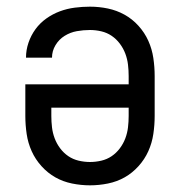

<svg xmlns="http://www.w3.org/2000/svg" viewBox="-20 -548 540 576"><path d="M250 8Q223 8 196 2.5Q169 -3 146 -16Q123 -29 104.5 -49.5Q86 -70 75 -94.5Q64 -119 60 -146Q56 -173 56 -200V-295H366V-320Q366 -337 364 -354Q362 -371 356 -387Q350 -403 339.5 -417Q329 -431 315 -440.5Q301 -450 284 -454Q267 -458 250 -458Q230 -458 210.5 -454.5Q191 -451 174 -440.5Q157 -430 146.5 -412.5Q136 -395 136 -375H58Q58 -398 65.5 -420Q73 -442 86.5 -460.5Q100 -479 119 -492.5Q138 -506 159.5 -514Q181 -522 204 -525Q227 -528 250 -528Q277 -528 303.5 -522.5Q330 -517 353.5 -504Q377 -491 395.5 -470.5Q414 -450 425 -425.5Q436 -401 440 -374Q444 -347 444 -320V-200Q444 -173 440 -146Q436 -119 425 -94.5Q414 -70 395.5 -49.5Q377 -29 354 -16Q331 -3 304 2.5Q277 8 250 8ZM250 -62Q267 -62 284 -66Q301 -70 315 -79.5Q329 -89 339.5 -103Q350 -117 356 -133Q362 -149 364 -166Q366 -183 366 -200V-225H134V-200Q134 -183 136 -166Q138 -149 144 -133Q150 -117 160.5 -103Q171 -89 185 -79.5Q199 -70 216 -66Q233 -62 250 -62Z"/></svg>

Font: Iosevka Term
Style: Regular
Weight: 400
Monospace: yes
Designer: Belleve Invis
Foundry: Belleve Invis
Version: Version 30.0.1